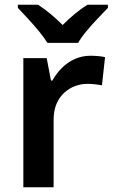

<svg xmlns="http://www.w3.org/2000/svg" viewBox="-20 -786 474 806"><path d="M360 -552Q375 -552 392.5 -550.5Q410 -549 421 -546L408 -428Q396 -430 380.5 -432Q365 -434 347 -434Q321 -434 296 -425Q271 -416 250 -397Q229 -378 217 -349.5Q205 -321 205 -281V0H78V-542H176L194 -448H200Q216 -477 240 -501Q264 -525 294.5 -538.5Q325 -552 360 -552ZM179 -606Q165 -629 143 -655.5Q121 -682 97 -708Q73 -734 55 -753V-766H140Q166 -749 191.5 -728Q217 -707 243 -681Q269 -707 295 -728.5Q321 -750 347 -766H433V-753Q415 -734 390.5 -708.5Q366 -683 343.5 -656Q321 -629 308 -606Z"/></svg>

Font: Noto Sans Khmer SemiBold
Style: Regular
Weight: 600
Version: Version 2.003